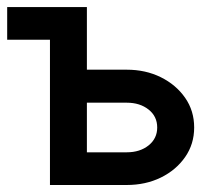

<svg xmlns="http://www.w3.org/2000/svg" viewBox="-20 -528 618 548"><path d="M228 -329.1H341.8Q395.5 -329.1 439 -307.6Q482.4 -286.1 508.3 -249Q534.2 -211.9 534.2 -164.1Q534.2 -116.7 508.3 -79.6Q482.4 -42.5 439 -21.2Q395.5 0 341.8 0H122.6V-414.6H0.5V-507.8H228ZM228 -93.3H341.8Q379.4 -93.3 404.1 -113Q428.7 -132.8 428.7 -164.1Q428.7 -195.8 404.1 -215.3Q379.4 -234.9 341.8 -234.9H228Z"/></svg>

Font: Giphurs Medium
Style: Regular
Weight: 500
Version: Version 0.920; ttfautohint (v1.8.4.7-5d5b)